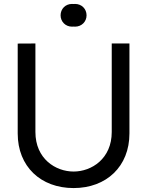

<svg xmlns="http://www.w3.org/2000/svg" viewBox="-20 -941 748 976"><path d="M346 -805.5C348.5 -805.5 351.5 -805.5 354 -806C356.5 -805.5 359 -805.5 361.5 -805.5C395 -805.5 420 -831 420 -863C420 -896 395 -921 361.5 -921C359 -921 356.5 -921 354 -920.5C351.5 -921 348.5 -921 346 -921C313 -921 288 -896 288 -863C288 -831 313 -805.5 346 -805.5ZM548 -270C548 -134.5 446 -69 354 -69C263 -69 160 -133.5 160 -270V-720L70 -719.5V-262.5C70 -94.5 187 15 354 15C521 15 638 -95 638 -262.5V-720H548Z"/></svg>

Font: Hauora Medium
Style: Regular
Weight: 500
Designer: Wayne Shih
Foundry: WCYS
Version: Version 1.001;hotconv 1.0.109;makeotfexe 2.5.65596